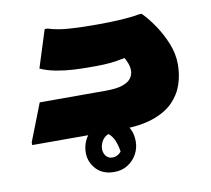

<svg xmlns="http://www.w3.org/2000/svg" viewBox="-75 -568 913 829"><g transform="rotate(-10 382.0 -154.0)"><path d="M32 -12 96 -176H384Q434 -176 460.5 -185.5Q487 -195 497.5 -210.5Q508 -226 508 -242Q508 -260 502 -275Q496 -290 490 -301Q451 -293 422 -290.5Q393 -288 364 -288H324Q299 -288 262.5 -290Q226 -292 188.5 -299Q151 -306 120 -320L172 -484H184Q225 -471 276 -467.5Q327 -464 376 -464H408Q459 -464 506.5 -467Q554 -470 584 -476H596Q622 -450 648.5 -411Q675 -372 693.5 -326.5Q712 -281 712 -234Q712 -189 698 -147Q684 -105 651.5 -72Q619 -39 563 -19.5Q507 0 424 0H32ZM373 -49Q412 -49 443.5 -19.5Q475 10 475 62Q475 92 460.5 118Q446 144 420.5 160Q395 176 362 176Q311 176 282.5 145Q254 114 254 73Q254 40 269.5 12.5Q285 -15 312 -32Q339 -49 373 -49ZM326 69Q326 88 336.5 100.5Q347 113 364 113Q377 113 386.5 107.5Q396 102 403 94Q400 71 391 47.5Q382 24 364 10Q344 19 335 36Q326 53 326 69Z"/></g></svg>

Font: Kufam Black
Style: Regular
Weight: 900
Designer: Wael Morcos, Artur Schmal
Foundry: Original Type
Version: Version 1.301; ttfautohint (v1.8.3)